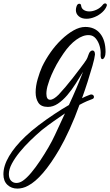

<svg xmlns="http://www.w3.org/2000/svg" viewBox="-192 -630 647 1126"><path d="M-90 476Q-125 476 -148.5 454Q-172 432 -172 392Q-172 342 -138.5 285.5Q-105 229 -44 171Q-11 139 34.5 104.5Q80 70 127.5 38.5Q175 7 212 -14Q235 -63 256 -112.5Q277 -162 295 -209Q275 -176 252 -139.5Q229 -103 202.5 -72Q176 -41 147.5 -22Q119 -3 89 -3Q49 -3 33 -27.5Q17 -52 17 -88Q17 -125 29 -166.5Q41 -208 55 -239Q75 -281 104 -322.5Q133 -364 168 -397.5Q203 -431 239 -451.5Q275 -472 308 -472Q364 -472 395.5 -433Q427 -394 427 -325Q427 -306 421 -294.5Q415 -283 408 -283Q398 -283 398 -308Q400 -333 392.5 -359.5Q385 -386 369.5 -404.5Q354 -423 331 -424Q296 -426 256 -397.5Q216 -369 180 -316Q169 -300 159 -284Q149 -268 140 -252Q104 -185 91 -139Q85 -122 82.5 -107Q80 -92 80 -81Q80 -45 102 -45Q122 -45 152 -75Q170 -94 192 -120Q214 -146 235.5 -173.5Q257 -201 274.5 -224.5Q292 -248 302 -261Q304 -264 306.5 -268Q309 -272 313 -277Q320 -287 327 -309Q331 -322 337.5 -328Q344 -334 350 -334Q365 -334 365 -310Q363 -289 350.5 -245Q338 -201 321.5 -149.5Q305 -98 289 -54Q295 -57 301 -60Q307 -63 312 -65L337 -75Q339 -76 343 -76Q351 -76 355 -71.5Q359 -67 359 -62Q359 -52 349 -49Q337 -45 317.5 -36.5Q298 -28 274 -15Q248 58 216.5 127Q185 196 156 246Q57 415 -27 459Q-43 468 -59.5 472Q-76 476 -90 476ZM-96 443Q-77 443 -58 430Q-35 414 -9 383Q17 352 43 313Q69 274 92 234.5Q115 195 130 162L189 35Q157 57 122 81.5Q87 106 53 133Q20 161 -14 194Q-48 227 -76.5 262Q-105 297 -122.5 330Q-140 363 -140 391Q-140 416 -127.5 429.5Q-115 443 -96 443ZM315 -520Q287 -520 270 -534.5Q253 -549 253 -571Q253 -582 257 -593Q262 -608 273 -608Q283 -608 284 -596Q286 -580 299.5 -571.5Q313 -563 332 -563Q352 -563 374 -573Q396 -583 411 -602Q417 -610 425 -610Q430 -610 433 -606Q436 -602 434 -596Q427 -576 408 -558.5Q389 -541 364 -530.5Q339 -520 315 -520Z"/></svg>

Font: Birthstone Bounce Medium
Style: Regular
Weight: 500
Designer: Robert E. Leuschke
Foundry: Rob Leuschke
Version: Version 1.010; ttfautohint (v1.8.3)